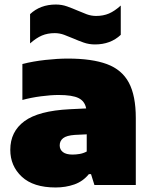

<svg xmlns="http://www.w3.org/2000/svg" viewBox="-20 -818 670 849"><path d="M226 11Q127.5 11 76.5 -36.5Q25.5 -84 25.5 -155.5Q25.5 -236 87.8 -282Q150 -328 288 -335L361 -338.5Q355 -370.5 327.5 -384.2Q300 -398 239 -398Q205 -398 161.2 -392.2Q117.5 -386.5 79 -376V-535Q126.5 -547 180.8 -553Q235 -559 280 -559Q386.5 -559 452.8 -534.5Q519 -510 549.8 -452.5Q580.5 -395 580.5 -296V0H397.5L382.5 -48H373Q347 -16 308.8 -2.5Q270.5 11 226 11ZM244 -175Q244 -156.5 258.2 -145.5Q272.5 -134.5 301 -134.5Q315.5 -134.5 332 -137.2Q348.5 -140 363.5 -148V-224L311 -221.5Q274.5 -219 259.2 -207Q244 -195 244 -175ZM400 -621.5Q373.5 -621.5 350 -629.8Q326.5 -638 305 -647.5Q284 -656.5 263.8 -664Q243.5 -671.5 222 -671.5Q190.5 -671.5 165.2 -660.8Q140 -650 113 -626V-755.5Q158 -798 227 -798Q253.5 -798 277 -789.5Q300.5 -781 322.5 -771.5Q343 -762.5 363.2 -755Q383.5 -747.5 405 -747.5Q436.5 -747.5 461.8 -758.2Q487 -769 514 -793.5V-664Q469 -621.5 400 -621.5Z"/></svg>

Font: Encode Sans Semi Expanded Black
Style: Regular
Weight: 900
Width: 6
Designer: Multiple Designers
Foundry: Impallari Type
Version: Version 3.000; ttfautohint (v1.8.3) -l 8 -r 50 -G 200 -x 14 